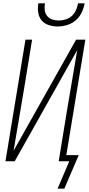

<svg xmlns="http://www.w3.org/2000/svg" viewBox="-20 -975 540 1161"><path d="M329 -815Q301 -815 274.5 -823.5Q248 -832 231.5 -852Q215 -872 211 -899.5Q207 -927 212 -955H252Q248 -934 250.5 -914Q253 -894 264.5 -879Q276 -864 295 -857.5Q314 -851 335 -851Q356 -851 377 -857.5Q398 -864 414.5 -879Q431 -894 439.5 -914Q448 -934 452 -955H492Q487 -927 474 -899.5Q461 -872 437.5 -852Q414 -832 385.5 -823.5Q357 -815 329 -815ZM369 166H328L399 0H335L383 -294Q399 -389 415 -483.5Q431 -578 447 -672L69 0H13L134 -735H174L126 -441Q110 -346 94 -251.5Q78 -157 62 -63L440 -735H496L381 -37H456Z"/></svg>

Font: Iosevka Extralight
Style: Italic
Weight: 200
Italic angle: -9°
Monospace: yes
Designer: Belleve Invis
Foundry: Belleve Invis
Version: Version 32.5.0; ttfautohint (v1.8.4)